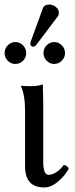

<svg xmlns="http://www.w3.org/2000/svg" viewBox="-25 -804 326 835"><path d="M189 -784.2Q205.1 -784.2 218 -773.7Q231 -763.2 231 -749Q231 -737.8 225.1 -731L132.8 -608.9Q127 -601.1 121.1 -601.1Q106.9 -601.1 106.9 -613.8Q106.9 -617.7 108.9 -624L161.1 -767.1Q167 -784.2 189 -784.2ZM-4.9 -573.2Q-4.9 -593.3 9 -607.2Q22.9 -621.1 42 -621.1Q61 -621.1 75 -606.9Q88.9 -592.8 88.9 -573.2Q88.9 -554.2 75.4 -540Q62 -525.9 42 -525.9Q22 -525.9 8.5 -540Q-4.9 -554.2 -4.9 -573.2ZM164.1 -573.2Q164.1 -593.3 178 -607.2Q191.9 -621.1 210.9 -621.1Q230 -621.1 243.9 -606.9Q257.8 -592.8 257.8 -573.2Q257.8 -554.2 243.9 -540Q230 -525.9 210.9 -525.9Q191.9 -525.9 178 -540Q164.1 -554.2 164.1 -573.2ZM84 -321.8Q84 -391.6 65.9 -429.2L67.9 -431.2Q80.1 -429.2 110.8 -429.2Q140.6 -429.2 161.1 -437Q163.1 -375 163.1 -342.8V-99.1Q163.1 -43.9 186 -43.9Q219.2 -43.9 252.9 -86.9Q270 -83 273.9 -69.8Q255.9 -37.6 226.3 -13.2Q196.8 11.2 167 11.2Q84 11.2 84 -81.1Z"/></svg>

Font: Linux Libertine Capitals
Style: Small Caps
Weight: 400
Designer: Philipp H. Poll
Foundry: Philipp H. Poll
Version: Version 5.1.3